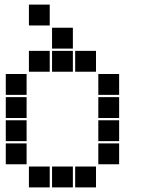

<svg xmlns="http://www.w3.org/2000/svg" viewBox="-20 -815 640 830"><path d="M106 -795Q105 -795 105 -795Q105 -795 105 -794V-706Q105 -705 105 -705Q105 -705 106 -705H194Q195 -705 195 -705Q195 -705 195 -706V-794Q195 -795 195 -795Q195 -795 194 -795ZM206 -695Q205 -695 205 -695Q205 -695 205 -694V-606Q205 -605 205 -605Q205 -605 206 -605H294Q295 -605 295 -605Q295 -605 295 -606V-694Q295 -695 295 -695Q295 -695 294 -695ZM106 -595Q105 -595 105 -595Q105 -595 105 -594V-506Q105 -505 105 -505Q105 -505 106 -505H194Q195 -505 195 -505Q195 -505 195 -506V-594Q195 -595 195 -595Q195 -595 194 -595ZM206 -595Q205 -595 205 -595Q205 -595 205 -594V-506Q205 -505 205 -505Q205 -505 206 -505H294Q295 -505 295 -505Q295 -505 295 -506V-594Q295 -595 295 -595Q295 -595 294 -595ZM306 -595Q305 -595 305 -595Q305 -595 305 -594V-506Q305 -505 305 -505Q305 -505 306 -505H394Q395 -505 395 -505Q395 -505 395 -506V-594Q395 -595 395 -595Q395 -595 394 -595ZM6 -495Q5 -495 5 -495Q5 -495 5 -494V-406Q5 -405 5 -405Q5 -405 6 -405H94Q95 -405 95 -405Q95 -405 95 -406V-494Q95 -495 95 -495Q95 -495 94 -495ZM406 -495Q405 -495 405 -495Q405 -495 405 -494V-406Q405 -405 405 -405Q405 -405 406 -405H494Q495 -405 495 -405Q495 -405 495 -406V-494Q495 -495 495 -495Q495 -495 494 -495ZM6 -395Q5 -395 5 -395Q5 -395 5 -394V-306Q5 -305 5 -305Q5 -305 6 -305H94Q95 -305 95 -305Q95 -305 95 -306V-394Q95 -395 95 -395Q95 -395 94 -395ZM406 -395Q405 -395 405 -395Q405 -395 405 -394V-306Q405 -305 405 -305Q405 -305 406 -305H494Q495 -305 495 -305Q495 -305 495 -306V-394Q495 -395 495 -395Q495 -395 494 -395ZM6 -295Q5 -295 5 -295Q5 -295 5 -294V-206Q5 -205 5 -205Q5 -205 6 -205H94Q95 -205 95 -205Q95 -205 95 -206V-294Q95 -295 95 -295Q95 -295 94 -295ZM406 -295Q405 -295 405 -295Q405 -295 405 -294V-206Q405 -205 405 -205Q405 -205 406 -205H494Q495 -205 495 -205Q495 -205 495 -206V-294Q495 -295 495 -295Q495 -295 494 -295ZM6 -195Q5 -195 5 -195Q5 -195 5 -194V-106Q5 -105 5 -105Q5 -105 6 -105H94Q95 -105 95 -105Q95 -105 95 -106V-194Q95 -195 95 -195Q95 -195 94 -195ZM406 -195Q405 -195 405 -195Q405 -195 405 -194V-106Q405 -105 405 -105Q405 -105 406 -105H494Q495 -105 495 -105Q495 -105 495 -106V-194Q495 -195 495 -195Q495 -195 494 -195ZM106 -95Q105 -95 105 -95Q105 -95 105 -94V-6Q105 -5 105 -5Q105 -5 106 -5H194Q195 -5 195 -5Q195 -5 195 -6V-94Q195 -95 195 -95Q195 -95 194 -95ZM206 -95Q205 -95 205 -95Q205 -95 205 -94V-6Q205 -5 205 -5Q205 -5 206 -5H294Q295 -5 295 -5Q295 -5 295 -6V-94Q295 -95 295 -95Q295 -95 294 -95ZM306 -95Q305 -95 305 -95Q305 -95 305 -94V-6Q305 -5 305 -5Q305 -5 306 -5H394Q395 -5 395 -5Q395 -5 395 -6V-94Q395 -95 395 -95Q395 -95 394 -95Z"/></svg>

Font: Doto Black
Style: Regular
Weight: 900
Monospace: yes
Version: Version 1.000